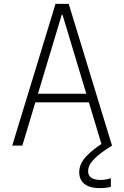

<svg xmlns="http://www.w3.org/2000/svg" viewBox="-20 -750 640 989"><path d="M43 0 266 -730H334L557 0H505L302 -674H298L95 0ZM145 -223V-267H455V-223ZM493 219Q454 219 430.5 207Q407 195 397.5 177Q388 159 388 138Q388 96 421 59Q454 22 513 -15L557 0Q498 36 466 68Q434 100 434 131Q434 149 443 159Q452 169 466.5 173Q481 177 496 177Q511 177 525 174.5Q539 172 551 168V212Q538 216 523.5 217.5Q509 219 493 219Z"/></svg>

Font: M PLUS Code Latin Expanded Light
Style: Regular
Weight: 300
Width: 7
Designer: Coji Morishita
Foundry: UNDERFOREST DESIGN
Version: Version 1.002; ttfautohint (v1.8.3)